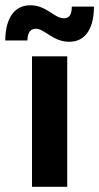

<svg xmlns="http://www.w3.org/2000/svg" viewBox="-61 -716 380 736"><path d="M44.2 -560.8C44.2 -592.5 57.5 -605.8 75.8 -605.8C110.8 -605.8 141.7 -555.8 204.2 -555.8C276.7 -555.8 299.2 -623.3 299.2 -690.8H214.2C214.2 -660.8 205 -645.8 184.2 -645.8C146.7 -645.8 117.5 -695.8 55.8 -695.8C-17.5 -695.8 -40.8 -627.5 -40.8 -560.8ZM196.7 0V-500H61.7V0Z"/></svg>

Font: Familjen Grotesk
Style: Bold
Weight: 700
Designer: Anders Wikstroem, Jonas Baeckman, Matilda Gysing, Kristian Moeller
Foundry: Familjen STHLM AB
Version: Version 2.000